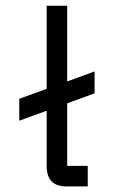

<svg xmlns="http://www.w3.org/2000/svg" viewBox="-20 -665 406 685"><path d="M293 0H216.3Q146.5 0 146.5 -73.2V-270L48.8 -234.4V-312.5L146.5 -348.1V-644.5H219.7V-374.5L317.4 -410.2V-332L219.7 -296.4V-73.2H293Z"/></svg>

Font: Catrinity
Style: Regular
Weight: 400
Designer: Alexander Lange
Foundry: High-Logic / Made with FontCreator
Version: Version 2.090;May 20, 2024;FontCreator 15.0.0.2974 64-bit